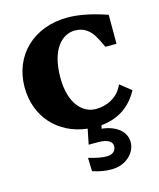

<svg xmlns="http://www.w3.org/2000/svg" viewBox="-112 -596 747 902"><g transform="rotate(-15 262.0 -144.5)"><path d="M439 -337H493V-478C430 -500 362 -516 302 -516C138 -516 23 -407 23 -251C23 -108 118 -3 259 13L244 87H290C342 87 358 105 358 125C358 145 343 162 313 162C289 162 263 157 225 146L227 211C260 223 292 227 319 227C390 227 438 177 438 126C438 82 402 39 322 30L326 14C415 6 473 -40 509 -107L455 -150C430 -91 374 -66 321 -66C256 -66 197 -126 197 -251C197 -388 256 -448 320 -448C362 -448 392 -427 414 -387C421 -374 428 -361 439 -337Z"/></g></svg>

Font: LT Superior Serif ExtraBold
Style: Regular
Weight: 800
Designer: Daniel Lyons
Foundry: LyonsType
Version: Version 2.120;FEAKit 1.0